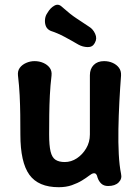

<svg xmlns="http://www.w3.org/2000/svg" viewBox="-20 -768 581 801"><path d="M485 -43Q490 -22 475 -7Q460 8 431 8Q413 8 402.5 -2Q392 -12 387 -27Q385 -37 381 -41.5Q377 -46 370 -45Q363 -44 351.5 -35Q340 -26 322 -15Q304 -4 280 4.5Q256 13 225 13Q140 13 102.5 -39Q65 -91 65 -207Q65 -249 64.5 -289.5Q64 -330 62 -370.5Q60 -411 55 -453Q53 -472 62.5 -485Q72 -498 89 -505.5Q106 -513 124 -513Q144 -513 161 -505.5Q178 -498 187.5 -485Q197 -472 195 -453Q190 -411 188 -370.5Q186 -330 185.5 -289.5Q185 -249 185 -207Q185 -161 191 -136Q197 -111 211.5 -101.5Q226 -92 250 -92Q277 -92 300.5 -107.5Q324 -123 339.5 -149Q355 -175 355 -207Q355 -249 355 -289.5Q355 -330 355 -371Q355 -412 355 -454Q355 -481 371 -497Q387 -513 414 -513Q434 -513 450.5 -505.5Q467 -498 476.5 -485Q486 -472 485 -453Q481 -401 478 -343.5Q475 -286 474 -229.5Q473 -173 475.5 -125Q478 -77 485 -43ZM351 -657Q368 -647 377 -627Q386 -607 376 -590L375 -588Q366 -571 345.5 -571.5Q325 -572 307 -582Q278 -599 249 -614.5Q220 -630 192 -639Q178 -645 172.5 -656.5Q167 -668 167.5 -682.5Q168 -697 174 -708L179 -716Q190 -735 207 -744.5Q224 -754 239 -739Q275 -707 299 -691.5Q323 -676 351 -657Z"/></svg>

Font: Winky Sans Medium
Style: Regular
Weight: 500
Designer: Simon Atzbach
Foundry: typofactur
Version: Version 1.205